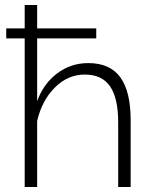

<svg xmlns="http://www.w3.org/2000/svg" viewBox="-20 -750 617 770"><path d="M454 0V-259Q454 -356 421.5 -403.5Q389 -451 320 -451Q252 -451 200 -399Q148 -347 129 -265V0H79V-596H5V-636H79V-730H129V-636H366V-596H129V-344Q154 -414 209 -455.5Q264 -497 334 -497Q421 -497 462.5 -440Q504 -383 504 -268V0Z"/></svg>

Font: Raleway
Style: Light
Weight: 300
Designer: Matt McInerney, Pablo Impallari, Rodrigo Fuenzalida
Foundry: Matt McInerney, Pablo Impallari, Rodrigo Fuenzalida
Version: Version 3.000